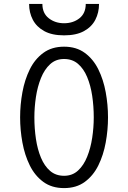

<svg xmlns="http://www.w3.org/2000/svg" viewBox="-20 -951 656 983"><path d="M308 12Q245 12 201.8 -19.8Q158.5 -51.5 132.5 -104.2Q106.5 -157 94.8 -221Q83 -285 83 -350Q83 -415 94.8 -479Q106.5 -543 132.5 -595.8Q158.5 -648.5 201.8 -680.2Q245 -712 308 -712Q371 -712 414.2 -680.2Q457.5 -648.5 483.5 -595.8Q509.5 -543 521.2 -479Q533 -415 533 -350Q533 -285 521.2 -221Q509.5 -157 483.5 -104.2Q457.5 -51.5 414.2 -19.8Q371 12 308 12ZM308 -51Q350.5 -51 379.5 -77.8Q408.5 -104.5 426.2 -148.5Q444 -192.5 452 -245.2Q460 -298 460 -350Q460 -407 452 -460.5Q444 -514 426.2 -556.5Q408.5 -599 379.5 -624Q350.5 -649 308 -649Q265.5 -649 236.5 -622.2Q207.5 -595.5 189.8 -551.5Q172 -507.5 164 -454.8Q156 -402 156 -350Q156 -293 164 -239.5Q172 -186 189.8 -143.5Q207.5 -101 236.5 -76Q265.5 -51 308 -51ZM308 -770Q246 -770 206.5 -791.8Q167 -813.5 148 -850Q129 -886.5 129 -931H197Q197 -883 229.8 -857.5Q262.5 -832 308 -832Q354.5 -832 386.8 -857.5Q419 -883 419 -931H487Q487 -886.5 468.2 -850Q449.5 -813.5 410 -791.8Q370.5 -770 308 -770Z"/></svg>

Font: Overpass Mono Light Light
Style: Regular
Weight: 300
Monospace: yes
Version: Version 4.000